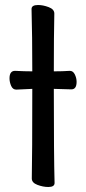

<svg xmlns="http://www.w3.org/2000/svg" viewBox="-20 -731 344 767"><path d="M173 16Q152 16 129.5 7.5Q107 -1 107 -18Q109 -107 109 -376L45 -373Q31 -373 24.5 -388Q18 -403 18 -418Q18 -448 40 -448Q78 -446 109 -446Q109 -589 106 -695Q106 -711 132 -711Q152 -711 174.5 -702.5Q197 -694 197 -677Q195 -588 195 -446Q231 -446 259 -448Q272 -448 279 -433.5Q286 -419 286 -404Q286 -374 265 -374L195 -376Q195 -106 198 0Q198 16 173 16Z"/></svg>

Font: LXGW WenKai TC
Style: Bold
Weight: 700
Designer: LXGW / Fontworks Inc.
Foundry: LXGW / Fontworks Inc.
Version: Version 1.330;April 28, 2024